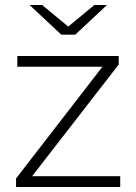

<svg xmlns="http://www.w3.org/2000/svg" viewBox="-20 -745 543 765"><path d="M44 -34V0H459V-43H108L453 -488V-522H49V-479H388ZM224 -607H280L406 -725H356L252 -639L148 -725H98Z"/></svg>

Font: Montserrat Light
Style: Regular
Weight: 300
Designer: Julieta Ulanovsky
Foundry: Julieta Ulanovsky
Version: Version 7.200